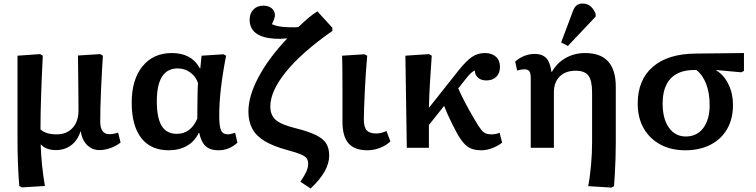

<svg xmlns="http://www.w3.org/2000/svg" viewBox="-20 -836 4278 1086"><path d="M104 224 89 216Q84 156 81.5 89Q79 22 79 -56Q79 -79 79 -145.5Q79 -212 79 -309.5Q79 -407 79 -521L207 -530L222 -521Q216 -402 212.5 -295Q209 -188 209 -104Q239 -76 301 -76Q357 -76 390.5 -112.5Q424 -149 424 -211Q424 -236 423.5 -286.5Q423 -337 422.5 -399Q422 -461 421 -522L547 -530L562 -521Q559 -480 556.5 -430Q554 -380 551.5 -328Q549 -276 548 -229Q547 -182 547 -148Q547 -77 599 -77Q621 -77 648 -86L662 -30Q639 -11 606 1Q573 13 542 13Q502 13 473 -15.5Q444 -44 437 -92H435Q419 -42 382.5 -14.5Q346 13 296 13Q242 13 212 -18H210Q212 41 218 99.5Q224 158 234 216Z M934 14Q833 14 779 -55.5Q725 -125 725 -255Q725 -386 786 -461Q847 -536 952 -536Q1064 -536 1111 -449H1113L1120 -521L1244 -529L1259 -521Q1240 -425 1230 -340Q1220 -255 1220 -182Q1220 -121 1230.5 -98.5Q1241 -76 1270 -76Q1277 -76 1288.5 -79Q1300 -82 1310 -85L1323 -29Q1277 14 1215 14Q1169 14 1143.5 -9Q1118 -32 1107 -84H1104Q1082 -37 1038 -11.5Q994 14 934 14ZM980 -79Q1059 -79 1096 -165Q1096 -194 1096.5 -231.5Q1097 -269 1097.5 -305Q1098 -341 1100 -366Q1088 -403 1056.5 -426Q1025 -449 985 -449Q867 -449 867 -263Q867 -169 894.5 -124Q922 -79 980 -79Z M1737 230 1679 192Q1704 155 1713.5 133Q1723 111 1723 90Q1723 71 1714 59Q1705 47 1680 36.5Q1655 26 1606 13Q1525 -9 1477 -38Q1429 -67 1407 -108Q1385 -149 1385 -206Q1385 -292 1442 -399.5Q1499 -507 1605 -619Q1584 -617 1566.5 -616.5Q1549 -616 1534 -617Q1392 -626 1392 -725Q1392 -760 1413.5 -782Q1435 -804 1469 -804Q1499 -804 1517 -789Q1535 -774 1535 -749Q1535 -734 1518 -699Q1553 -683 1612 -682Q1631 -681 1646 -681.5Q1661 -682 1668 -683Q1702 -716 1725.5 -735.5Q1749 -755 1775 -772L1860 -679V-661Q1688 -541 1598.5 -431Q1509 -321 1509 -234Q1509 -184 1540.5 -157Q1572 -130 1655 -110Q1726 -92 1767 -72Q1808 -52 1825 -24.5Q1842 3 1842 44Q1842 132 1737 230Z M2058 14Q1986 14 1951.5 -25Q1917 -64 1917 -148Q1917 -193 1917 -248Q1917 -303 1917 -357Q1917 -411 1916.5 -454.5Q1916 -498 1915 -521L2041 -529L2057 -521Q2053 -478 2049.5 -426Q2046 -374 2043.5 -322Q2041 -270 2039.5 -227Q2038 -184 2038 -161Q2038 -117 2054 -99Q2070 -81 2109 -81Q2135 -81 2166 -95L2188 -36Q2164 -13 2129 0.5Q2094 14 2058 14Z M2703 14Q2670 14 2646.5 5Q2623 -4 2603 -26.5Q2583 -49 2562 -88Q2553 -104 2539.5 -131Q2526 -158 2513 -187Q2500 -216 2492 -237L2406 -129V0H2281L2273 -521L2407 -530L2422 -521Q2416 -437 2412 -369Q2408 -301 2406 -226L2574 -438Q2619 -494 2651 -515Q2683 -536 2723 -536Q2762 -536 2785 -515Q2808 -494 2808 -458Q2808 -422 2787 -401.5Q2766 -381 2731 -381Q2702 -381 2684 -396.5Q2666 -412 2666 -437Q2648 -432 2617 -393L2572 -336Q2586 -303 2611.5 -254.5Q2637 -206 2669 -152Q2688 -120 2701 -103.5Q2714 -87 2727.5 -81.5Q2741 -76 2760 -76Q2784 -76 2806 -85L2820 -29Q2796 -10 2764 2Q2732 14 2703 14Z M3438 225 3307 217Q3317 166 3323 98Q3329 30 3329 -31V-313Q3329 -381 3308 -408.5Q3287 -436 3236 -436Q3179 -436 3146 -403.5Q3113 -371 3113 -314V0H2982V-396Q2982 -423 2973.5 -433.5Q2965 -444 2945 -444Q2929 -444 2905 -437L2894 -488Q2944 -531 3005 -531Q3047 -531 3069.5 -507.5Q3092 -484 3099 -430H3102Q3130 -480 3179.5 -508Q3229 -536 3290 -536Q3463 -536 3463 -346V-23Q3463 16 3461.5 62.5Q3460 109 3457.5 151Q3455 193 3453 217ZM3192 -576 3154 -596 3216 -761Q3226 -792 3239.5 -804Q3253 -816 3276 -816Q3325 -816 3349 -758V-742Z M3856 14Q3775 14 3714.5 -19Q3654 -52 3620.5 -111Q3587 -170 3587 -250Q3587 -384 3672.5 -458Q3758 -532 3916 -533L4188 -536V-435L4173 -427L4031 -440V-438Q4075 -412 4100.5 -359Q4126 -306 4126 -243Q4126 -164 4093 -106.5Q4060 -49 3999 -17.5Q3938 14 3856 14ZM3859 -64Q3922 -64 3958 -112Q3994 -160 3994 -242Q3994 -309 3974.5 -360.5Q3955 -412 3919 -440H3906Q3819 -440 3773.5 -392Q3728 -344 3728 -250Q3728 -164 3763.5 -114Q3799 -64 3859 -64Z"/></svg>

Font: Literata 7pt SemiBold
Style: Regular
Weight: 600
Designer: Latin by Veronika Burian and Jose Scaglione. Greek by Irene Vlachou. Cyrillic by Vera Evstafieva.
Foundry: TypeTogether
Version: Version 3.002